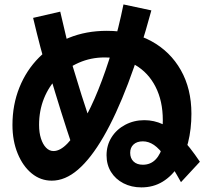

<svg xmlns="http://www.w3.org/2000/svg" viewBox="-20 -832 920 857"><path d="M455.6 -138.9Q455.6 -183.3 477.8 -218.9Q500 -254.4 538.9 -275Q577.8 -295.6 624.4 -295.6Q667.8 -295.6 707.2 -277.2Q746.7 -258.9 786.7 -218.3Q826.7 -177.8 872.2 -110L787.8 -18.9Q748.9 -88.9 720 -128.9Q691.1 -168.9 667.2 -185Q643.3 -201.1 617.8 -201.1Q591.1 -201.1 576.1 -187.2Q561.1 -173.3 561.1 -150Q561.1 -125.6 576.1 -111.1Q591.1 -96.7 617.8 -96.7Q652.2 -96.7 675 -120.6Q697.8 -144.4 707.8 -187.8H696.7Q701.1 -208.9 703.9 -238.3Q706.7 -267.8 706.7 -295.6Q706.7 -381.1 674.4 -444.4Q642.2 -507.8 583.9 -541.7Q525.6 -575.6 446.7 -575.6Q385.6 -575.6 332.2 -552.2Q278.9 -528.9 238.3 -487.8Q197.8 -446.7 176.1 -392.2Q154.4 -337.8 154.4 -274.4Q154.4 -240 162.8 -213.9Q171.1 -187.8 185.6 -172.8Q200 -157.8 218.9 -157.8Q248.9 -157.8 281.7 -192.2Q314.4 -226.7 350 -287.8Q385.6 -348.9 418.9 -431.7Q452.2 -514.4 481.1 -611.1Q510 -707.8 531.1 -812.2L655.6 -785.6Q605.6 -601.1 551.7 -459.4Q497.8 -317.8 441.7 -221.1Q385.6 -124.4 328.3 -75Q271.1 -25.6 211.1 -25.6Q161.1 -25.6 121.7 -57.8Q82.2 -90 58.9 -146.7Q35.6 -203.3 35.6 -274.4Q35.6 -364.4 66.7 -441.7Q97.8 -518.9 154.4 -575.6Q211.1 -632.2 287.8 -663.3Q364.4 -694.4 456.7 -694.4Q571.1 -694.4 655.6 -648.3Q740 -602.2 787.2 -518.9Q834.4 -435.6 834.4 -324.4Q834.4 -255.6 819.4 -195.6Q804.4 -135.6 776.1 -91.1Q747.8 -46.7 706.1 -21.1Q664.4 4.4 611.1 4.4Q566.7 4.4 531.1 -13.9Q495.6 -32.2 475.6 -64.4Q455.6 -96.7 455.6 -138.9ZM306.7 -167.8Q277.8 -253.3 251.7 -336.7Q225.6 -420 200 -506.7L194.4 -503.3Q176.7 -558.9 160.6 -620.6Q144.4 -682.2 127.8 -752.2L248.9 -780Q262.2 -724.4 273.3 -676.1Q284.4 -627.8 296.7 -582.2L291.1 -580Q316.7 -494.4 343.9 -407.8Q371.1 -321.1 405.6 -225.6Z"/></svg>

Font: Paperlogy 7 Bold
Style: Regular
Weight: 700
Designer: redesigned by Lee Juim, glyphs from Gmarket Sans & Montserrat
Foundry: PT&
Version: Version 1.001